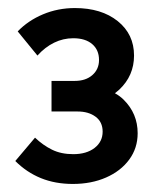

<svg xmlns="http://www.w3.org/2000/svg" viewBox="-20 -726 394 477"><path d="M161 -269Q117 -269 81.5 -283.5Q46 -298 18 -326L67 -384Q87 -365 109.5 -354Q132 -343 162 -343Q195 -343 215 -358.5Q235 -374 235 -399Q235 -423 217.5 -436Q200 -449 173 -449H108V-525H166Q193 -525 209.5 -539.5Q226 -554 226 -577Q226 -602 209 -616.5Q192 -631 162 -631Q137 -631 114.5 -620Q92 -609 73 -588L24 -648Q50 -675 87 -690.5Q124 -706 166 -706Q232 -706 272.5 -673.5Q313 -641 313 -588Q313 -538 276.5 -503.5Q240 -469 175 -469V-513Q252 -513 287 -478.5Q322 -444 322 -395Q322 -358 301 -329.5Q280 -301 243.5 -285Q207 -269 161 -269Z"/></svg>

Font: SUSE SemiBold
Style: Regular
Weight: 600
Designer: Rene Bieder
Foundry: SUSE
Version: Version 1.000